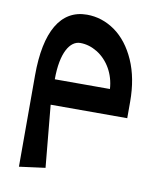

<svg xmlns="http://www.w3.org/2000/svg" viewBox="-81 -569 743 856"><g transform="rotate(10 290.0 -141.0)"><path d="M62.5 219.2 180.2 203.6 153.8 -77.6H500.5V-151.9C500.5 -223.1 488.8 -285.2 465.3 -338.4C441.9 -391.1 410.6 -431.6 371.6 -459.5C332 -487.3 289.6 -501 244.1 -501C125.5 -501 62.5 -393.6 62.5 -194.3ZM236.3 -371.6C263.2 -371.6 289.1 -363.8 314 -348.6C363.3 -317.9 397.9 -260.7 401.9 -192.4H152.3C152.3 -314 190.4 -371.6 236.3 -371.6Z"/></g></svg>

Font: SG Kara
Style: Regular
Weight: 400
Designer: Damoon Khanjanzadeh
Version: Version 1.000